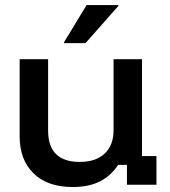

<svg xmlns="http://www.w3.org/2000/svg" viewBox="-20 -736 676 765"><path d="M269.2 9.2Q169.2 9.2 113.8 -45Q58.3 -99.2 58.3 -192.5V-500H171.7V-215Q171.7 -153.3 203.3 -122.1Q235 -90.8 297.5 -90.8Q361.7 -90.8 397.1 -124.2Q432.5 -157.5 432.5 -217.5V-500H545.8V-114.2H603.3V0H485.8V-79.2H450.8Q422.5 -35.8 378.3 -13.3Q334.2 9.2 269.2 9.2ZM235 -564.2V-567.5L325 -715.8H451.7V-712.5L320.8 -564.2Z"/></svg>

Font: Funnel Display Light Medium
Style: Regular
Weight: 500
Version: Version 1.000